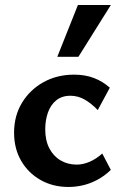

<svg xmlns="http://www.w3.org/2000/svg" viewBox="-20 -731 487 764"><path d="M253 13Q190 13 141 -15Q92 -43 64 -91.5Q36 -140 36 -203Q36 -270 67.5 -322Q99 -374 153 -404Q207 -434 275 -434Q319 -434 354 -420.5Q389 -407 417 -382L369 -293Q343 -320 316.5 -335Q290 -350 260 -350Q226 -350 203.5 -331.5Q181 -313 170.5 -282.5Q160 -252 160 -216Q160 -172 176.5 -140.5Q193 -109 221.5 -92.5Q250 -76 285 -76Q310 -76 336 -87Q362 -98 387 -120L421 -55Q394 -29 364.5 -14Q335 1 307 7Q279 13 253 13ZM208 -505 290 -711H421L292 -505Z"/></svg>

Font: Ysabeau
Style: Bold
Weight: 700
Designer: Christian Thalmann (Catharsis Fonts)
Version: Version 2.000;gftools[0.9.27.dev2+g8671c4b]